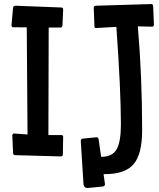

<svg xmlns="http://www.w3.org/2000/svg" viewBox="-20 -773 789 953"><path d="M664.1 -642.1Q685.5 -392.1 685.5 -126.5Q685.5 -6.3 642.1 43Q600.1 91.3 500 91.3H494.1L501 140.6Q501 151.4 489.7 152.8L415 160.2Q396.5 160.2 394.5 141.1L380.9 -72.3Q380.9 -84.5 391.6 -85L459.5 -91.8Q467.8 -91.8 469.7 -80.6L481.9 5.4H483.9Q537.1 5.4 558.6 -31.5Q580.1 -68.4 580.1 -155.3Q580.1 -325.2 557.6 -639.6L456.5 -633.8Q448.7 -633.8 448.7 -643.1L445.3 -734.9Q445.8 -740.7 448.2 -742.4Q450.7 -744.1 457 -744.6L731.4 -752.9Q739.3 -752.9 740.2 -742.7L744.1 -649.9Q743.2 -642.1 736.3 -640.6ZM285.6 -102.5Q293.5 -102.5 293.5 -93.3L292 -6.3Q292 3.4 280.3 3.4L53.7 -2.9Q45.4 -2.9 44.9 -14.6L41 -101.1Q42 -108.9 48.8 -110.4L116.7 -105.5L112.8 -637.2L45.9 -637.7Q37.1 -637.7 37.1 -648.4L44.9 -734.4Q45.4 -740.2 48.1 -741.9Q50.8 -743.7 56.6 -744.6L284.7 -735.8Q290 -735.4 291.5 -733.2Q293 -731 293.5 -724.6L290 -647Q289.1 -636.2 278.8 -636.2H221.7L220.2 -102.5Z"/></svg>

Font: Wellfleet
Style: Regular
Weight: 400
Designer: Riccardo De Franceschi
Foundry: Riccardo De Franceschi
Version: Version 1.002